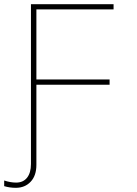

<svg xmlns="http://www.w3.org/2000/svg" viewBox="-33 -734 653 918"><path d="M-13 156V129Q17 139 44 139Q78 139 96.5 115.5Q115 92 115 50V-714H510V-689H141V-354H491V-329H141V54Q141 106 113.5 135Q86 164 43 164Q13 164 -13 156Z"/></svg>

Font: Noto Sans Mono UI Thin
Style: Regular
Weight: 250
Monospace: yes
Designer: Monotype Design team
Foundry: Monotype Imaging Inc.
Version: Version 1.000